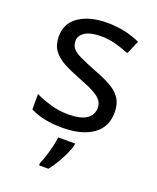

<svg xmlns="http://www.w3.org/2000/svg" viewBox="-142 -630 764 936"><g transform="rotate(20 239.5 -162.5)"><path d="M434 -148Q434 -70 376 -30Q318 10 220 10Q164 10 123.5 1Q83 -8 52 -24V-104Q84 -88 129.5 -74.5Q175 -61 222 -61Q289 -61 319 -82.5Q349 -104 349 -140Q349 -160 338 -176Q327 -192 298.5 -208Q270 -224 217 -244Q165 -264 128 -284Q91 -304 71 -332Q51 -360 51 -404Q51 -472 106.5 -509Q162 -546 252 -546Q301 -546 343.5 -536.5Q386 -527 423 -510L393 -440Q359 -454 322 -464Q285 -474 246 -474Q192 -474 163.5 -456.5Q135 -439 135 -409Q135 -387 148 -371.5Q161 -356 191.5 -341.5Q222 -327 273 -307Q324 -288 360 -268Q396 -248 415 -219.5Q434 -191 434 -148ZM304 70Q300 88 287.5 115.5Q275 143 258.5 171Q242 199 224 221H176V209Q184 192 192.5 165.5Q201 139 208 110.5Q215 82 217 61H304Z"/></g></svg>

Font: Noto Sans Tirhuta
Style: Regular
Weight: 400
Designer: Monotype Design Team
Foundry: Monotype Imaging Inc.
Version: Version 2.003; ttfautohint (v1.8.4.7-5d5b)